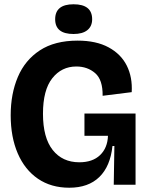

<svg xmlns="http://www.w3.org/2000/svg" viewBox="-20 -864 688 898"><path d="M304 14Q219 14 157.5 -28Q96 -70 63 -146.5Q30 -223 30 -325Q30 -425 63.5 -504Q97 -583 166.5 -628.5Q236 -674 343 -674Q430 -674 488 -642.5Q546 -611 573 -557Q600 -503 596 -433L460 -416Q461 -491 425 -522Q389 -553 337 -553Q268 -553 224.5 -498Q181 -443 181 -332Q181 -220 226.5 -162.5Q272 -105 351 -105Q413 -105 448 -138.5Q483 -172 485 -229H375V-333H614V-214V0H512L515 -181H506Q496 -86 444.5 -36Q393 14 304 14ZM324 -705Q238 -705 238 -774Q238 -844 324 -844Q411 -844 411 -774Q411 -741 388.5 -723Q366 -705 324 -705Z"/></svg>

Font: Bricolage Grotesque 48pt Bricolage Grotesque 48pt Regular
Style: Bold
Weight: 700
Designer: Mathieu Triay
Foundry: Atelier Triay
Version: Version 1.000; ttfautohint (v1.8.4.7-5d5b);gftools[0.9.32]